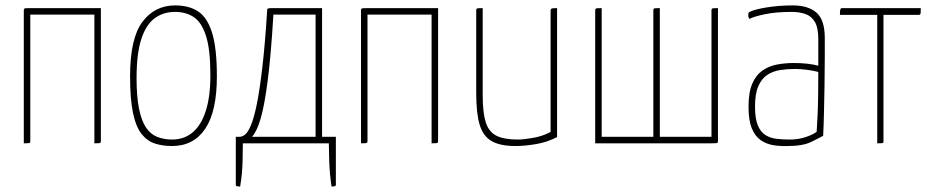

<svg xmlns="http://www.w3.org/2000/svg" viewBox="-20 -530 3435 710"><path d="M68 0V-489Q68 -495 69 -497Q70 -499 75 -499.5Q80 -500 92 -500H353V-10Q353 -5 352 -3Q351 -1 346 -0.5Q341 0 329 0V-476H92V-10Q92 -5 91 -3Q90 -1 85 -0.5Q80 0 68 0Z M616 10Q582 10 553.5 1Q525 -8 504 -34Q483 -60 472 -111.5Q461 -163 461 -248Q461 -388 506.5 -449Q552 -510 628 -510Q679 -510 713 -487.5Q747 -465 764.5 -408Q782 -351 782 -248Q782 -118 739 -54Q696 10 616 10ZM617 -14Q661 -14 692.5 -40.5Q724 -67 741 -120Q758 -173 758 -252Q758 -346 742 -396.5Q726 -447 697 -466.5Q668 -486 627 -486Q584 -486 552 -462.5Q520 -439 502.5 -385.5Q485 -332 485 -241Q485 -173 494 -128.5Q503 -84 519.5 -59Q536 -34 561 -24Q586 -14 617 -14Z M868 160Q864 160 858 159Q852 158 852 154V-24H865Q876 -24 886.5 -32.5Q897 -41 908 -67Q919 -93 929.5 -144Q940 -195 950 -280Q960 -365 968 -492Q968 -498 972 -499Q976 -500 992 -500H1171V-24H1222V154Q1222 158 1216 159Q1210 160 1206 160Q1199 112 1197.5 67Q1196 22 1196 0H878Q878 22 877 67Q876 112 868 160ZM912 -24H1147V-476H991Q982 -325 970 -232.5Q958 -140 944 -92Q930 -44 912 -24Z M1315 0V-489Q1315 -495 1316 -497Q1317 -499 1322 -499.5Q1327 -500 1339 -500H1600V-10Q1600 -5 1599 -3Q1598 -1 1593 -0.5Q1588 0 1576 0V-476H1339V-10Q1339 -5 1338 -3Q1337 -1 1332 -0.5Q1327 0 1315 0Z M1887 10Q1829 10 1797.5 -8.5Q1766 -27 1753.5 -69.5Q1741 -112 1741 -185V-490Q1741 -495 1742 -497Q1743 -499 1748 -499.5Q1753 -500 1765 -500V-178Q1765 -114 1776 -78.5Q1787 -43 1815 -28.5Q1843 -14 1895 -14Q1915 -14 1950.5 -20Q1986 -26 2016 -42V-490Q2016 -495 2018 -497Q2020 -499 2025.5 -499.5Q2031 -500 2040 -500V-23Q2003 -4 1961.5 3Q1920 10 1887 10Z M2181 0V-490Q2181 -495 2182 -497Q2183 -499 2188.5 -499.5Q2194 -500 2205 -500V-24H2396V-490Q2396 -495 2397 -497Q2398 -499 2403 -499.5Q2408 -500 2420 -500V-24H2611V-490Q2611 -495 2612 -497Q2613 -499 2618 -499.5Q2623 -500 2635 -500V-10Q2635 -5 2634 -3Q2633 -1 2628 -0.5Q2623 0 2610 0Z M2893 10Q2866 11 2840.5 7Q2815 3 2794 -11Q2773 -25 2760.5 -54.5Q2748 -84 2748 -135Q2748 -189 2762 -221Q2776 -253 2800 -269.5Q2824 -286 2854 -291.5Q2884 -297 2915 -297Q2941 -297 2964.5 -294.5Q2988 -292 3006 -287Q3006 -287 3006 -305.5Q3006 -324 3006 -347.5Q3006 -371 3006 -385Q3006 -428 2993 -449.5Q2980 -471 2957.5 -478.5Q2935 -486 2907 -486Q2850 -486 2809 -477.5Q2768 -469 2751 -460Q2749 -464 2748 -466.5Q2747 -469 2747 -473Q2747 -478 2748 -481.5Q2749 -485 2752 -486Q2769 -495 2814.5 -502.5Q2860 -510 2912 -510Q2968 -510 2999 -483.5Q3030 -457 3030 -389V-323Q3030 -266 3029 -213.5Q3028 -161 3027 -114.5Q3026 -68 3024 -28Q3012 -21 2980.5 -5.5Q2949 10 2893 10ZM2900 -14Q2934 -14 2962 -24Q2990 -34 3000 -43Q3002 -70 3003.5 -107Q3005 -144 3005.5 -185Q3006 -226 3006 -264Q2987 -269 2963 -272Q2939 -275 2920 -275Q2892 -275 2865.5 -271Q2839 -267 2818 -253.5Q2797 -240 2784.5 -212Q2772 -184 2772 -136Q2772 -91 2782.5 -66Q2793 -41 2811.5 -30Q2830 -19 2853 -16.5Q2876 -14 2900 -14Z M3224 0V-475H3086Q3086 -488 3087 -493Q3088 -498 3090 -499Q3092 -500 3095 -500H3385Q3385 -488 3384.5 -482.5Q3384 -477 3382 -476Q3380 -475 3375 -475H3247V-9Q3247 -5 3246.5 -3Q3246 -1 3241 -0.5Q3236 0 3224 0Z"/></svg>

Font: Yanone Kaffeesatz ExtraLight
Style: Regular
Weight: 200
Designer: Yanone (Cyrillic: Daniel Pouzeot, Huerta Tipografica, and Cyreal)
Foundry: Yanone
Version: Version 2.003